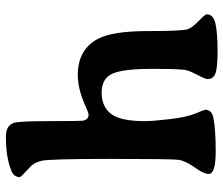

<svg xmlns="http://www.w3.org/2000/svg" viewBox="-74 -688 768 660"><g transform="rotate(-90 310.0 -358.0)"><path d="M590.8 -31.2Q590.8 -8.3 558.1 -1.2Q525.4 5.9 464.8 5.9Q404.3 5.9 386.2 -2Q368.2 -9.8 368.2 -28.3Q368.2 -36.1 380.9 -60.1Q393.6 -84 398.4 -100.3Q403.3 -116.7 403.3 -218.8Q403.3 -320.8 386.2 -356.7Q369.1 -392.6 321.5 -392.6Q273.9 -392.6 248.8 -360.6Q223.6 -328.6 223.6 -244.1Q223.6 -216.3 230.5 -158.2Q237.3 -100.1 250 -69.8Q262.7 -39.6 262.7 -36.6Q262.7 -14.6 236.3 -8.8Q197.8 -0.5 119.9 -0.5Q42 -0.5 42 -24.4Q42 -41.5 64.7 -73.2Q87.4 -105 90.6 -128.4Q93.8 -151.9 93.8 -362.8Q93.8 -573.7 87.2 -599.6Q80.6 -625.5 65.9 -638.7Q31.2 -669.9 31.2 -673.8Q31.2 -693.8 52.2 -702.6Q97.2 -721.7 171.4 -721.7Q207 -721.7 217.3 -695.8Q223.6 -679.7 223.6 -570.6Q223.6 -461.4 225.6 -454.6Q230.5 -437.5 245.6 -437.5Q252 -437.5 273.4 -447.3Q333 -474.6 381.8 -474.6Q470.2 -474.6 506.8 -404.8Q533.2 -354.5 533.2 -232.9Q533.2 -111.3 540 -95.2Q546.9 -79.1 568.8 -58.1Q590.8 -37.1 590.8 -31.2Z"/></g></svg>

Font: Averia Serif Libre
Style: Bold
Weight: 700
Version: Version 1.002